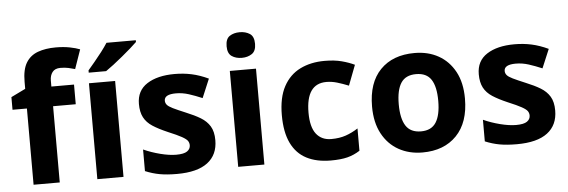

<svg xmlns="http://www.w3.org/2000/svg" viewBox="-50 -922 3223 1089"><g transform="rotate(-5 1562.0 -378.0)"><path d="M380 -434H251V0H102V-434H20V-506L102 -546V-586Q102 -656 125.5 -694.5Q149 -733 192.5 -749Q236 -765 295 -765Q339 -765 374.5 -758Q410 -751 432 -742L394 -633Q377 -638 357 -642.5Q337 -647 311 -647Q280 -647 265.5 -628Q251 -609 251 -580V-546H380Z M614 0H465V-546H614ZM751 -756Q737 -742 714 -722Q691 -702 664.5 -680Q638 -658 612.5 -638.5Q587 -619 568 -606H469V-619Q485 -638 506.5 -663.5Q528 -689 549 -716.5Q570 -744 584 -766H751Z M1151 -162Q1151 -79 1092.5 -34.5Q1034 10 918 10Q861 10 820 2.5Q779 -5 738 -22V-145Q782 -125 833 -112Q884 -99 923 -99Q967 -99 985.5 -112Q1004 -125 1004 -146Q1004 -160 996.5 -171Q989 -182 964 -196Q939 -210 886 -232Q835 -254 802 -275.5Q769 -297 753 -327.5Q737 -358 737 -404Q737 -480 796 -518Q855 -556 953 -556Q1004 -556 1050 -546Q1096 -536 1145 -513L1100 -406Q1060 -423 1024 -434.5Q988 -446 951 -446Q918 -446 901.5 -437Q885 -428 885 -410Q885 -397 893.5 -386.5Q902 -376 926.5 -364Q951 -352 999 -332Q1046 -313 1080 -292.5Q1114 -272 1132.5 -241.5Q1151 -211 1151 -162Z M1416 -546V0H1267V-546ZM1342 -760Q1375 -760 1399 -744.5Q1423 -729 1423 -686.8Q1423 -646 1399 -630Q1375 -614 1342 -614Q1307.7 -614 1284.4 -630Q1261 -646 1261 -686.8Q1261 -729 1284.4 -744.5Q1307.7 -760 1342 -760Z M1794 10Q1713 10 1656 -19.5Q1599 -49 1569 -111Q1539 -173 1539 -270Q1539 -370 1573 -433Q1607 -496 1667.5 -526Q1728 -556 1807 -556Q1863 -556 1904.5 -545Q1946 -534 1977 -519L1933 -404Q1898 -418 1867.5 -427Q1837 -436 1807 -436Q1691 -436 1691 -271Q1691 -189 1721.5 -150Q1752 -111 1807 -111Q1854 -111 1890 -123.5Q1926 -136 1960 -158V-31Q1926 -9 1888.5 0.5Q1851 10 1794 10Z M2582 -273.7Q2582 -138 2510.5 -64Q2439 10 2316 10Q2240.1 10 2180.8 -23.1Q2121.4 -56.2 2087.2 -119.8Q2053 -183.4 2053 -274Q2053 -410 2124 -483Q2195 -556 2319 -556Q2396.4 -556 2455.2 -523Q2514 -490 2548 -427.3Q2582 -364.5 2582 -273.7ZM2205 -274Q2205 -193 2231.5 -151.5Q2258 -110 2317.9 -110Q2377 -110 2403.5 -151.5Q2430 -193 2430 -274Q2430 -355 2403.5 -395.5Q2377 -436 2317.5 -436Q2258 -436 2231.5 -395.5Q2205 -355 2205 -274Z M3086 -162Q3086 -79 3027.5 -34.5Q2969 10 2853 10Q2796 10 2755 2.5Q2714 -5 2673 -22V-145Q2717 -125 2768 -112Q2819 -99 2858 -99Q2902 -99 2920.5 -112Q2939 -125 2939 -146Q2939 -160 2931.5 -171Q2924 -182 2899 -196Q2874 -210 2821 -232Q2770 -254 2737 -275.5Q2704 -297 2688 -327.5Q2672 -358 2672 -404Q2672 -480 2731 -518Q2790 -556 2888 -556Q2939 -556 2985 -546Q3031 -536 3080 -513L3035 -406Q2995 -423 2959 -434.5Q2923 -446 2886 -446Q2853 -446 2836.5 -437Q2820 -428 2820 -410Q2820 -397 2828.5 -386.5Q2837 -376 2861.5 -364Q2886 -352 2934 -332Q2981 -313 3015 -292.5Q3049 -272 3067.5 -241.5Q3086 -211 3086 -162Z"/></g></svg>

Font: Noto Sans New Tai Lue
Style: Regular
Weight: 400
Designer: Monotype Design Team
Foundry: Monotype Imaging Inc.
Version: Version 2.003